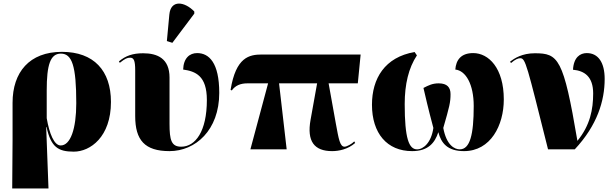

<svg xmlns="http://www.w3.org/2000/svg" viewBox="-20 -844 3474 1085"><path d="M49 221H254L241 -126H243C268 -13 308 13 397 13C490 13 607 -70 607 -268C607 -445 510 -551 330 -551C146 -551 51 -436 51 -263V-53ZM323 -22C286 -22 259 -89 244 -176V-333C244 -477 264 -541 324 -541C387 -541 411 -472 411 -261C411 -115 378 -22 323 -22Z M954 -602 1078 -767V-779C1023 -836 945 -847 937 -762L923 -612ZM938 10C1084 10 1219 -108 1219 -319C1219 -490 1161 -544 1094 -544C1052 -544 1017 -516 1015 -451C1084 -441 1149 -417 1149 -279C1149 -101 1084 -15 1004 -15C948 -15 938 -53 938 -144V-406C938 -513 870 -543 789 -543C730 -543 690 -529 652 -497L657 -489C687 -513 699 -518 715 -518C736 -518 744 -503 744 -446V-188C744 -52 798 10 938 10Z M1395 0H1600L1557 -373H1772L1735 -167C1713 -45 1756 10 1857 10C1894 10 1946 0 1987 -36L1982 -45C1969 -31 1940 -15 1927 -15C1901 -15 1894 -58 1878 -145L1837 -373H2002L2018 -536H1461C1388 -536 1313 -521 1283 -336L1290 -333C1310 -361 1339 -373 1378 -373H1495Z M2309 10C2398 10 2437 -35 2457 -97C2473 -36 2508 10 2602 10C2753 10 2827 -136 2827 -282C2827 -460 2741 -544 2654 -544C2585 -544 2557 -505 2553 -451C2612 -445 2657 -368 2657 -245C2657 -83 2636 0 2578 0C2549 0 2503 -23 2485 -121C2520 -242 2526 -266 2526 -312C2526 -350 2507 -373 2459 -373C2424 -373 2402 -362 2373 -347C2384 -301 2397 -240 2429 -121C2417 -37 2372 0 2337 0C2291 0 2267 -61 2267 -256C2267 -368 2289 -460 2336 -531L2323 -550C2154 -521 2082 -400 2082 -252C2082 -91 2167 10 2309 10Z M3077 0H3228C3355 -136 3397 -274 3397 -398C3397 -490 3361 -544 3296 -544C3258 -544 3222 -520 3218 -450C3283 -444 3332 -411 3332 -316C3332 -226 3315 -136 3243 -48C3164 -516 3135 -543 3002 -543C2931 -543 2887 -515 2862 -495L2868 -488C2892 -509 2908 -515 2920 -515C2950 -515 2957 -478 3077 0Z"/></svg>

Font: Noto Serif Display Black
Style: Regular
Weight: 900
Designer: Monotype Design Team
Foundry: Monotype Imaging Inc.
Version: Version 2.009